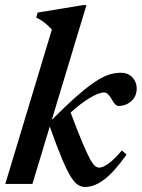

<svg xmlns="http://www.w3.org/2000/svg" viewBox="-20 -732 564 764"><path d="M324 -711.5 186 -255Q244 -313 286 -349.8Q328 -386.5 358.5 -406.8Q389 -427 413 -434.8Q437 -442.5 460 -442.5Q490 -442.5 507 -424Q524 -405.5 524 -380.5Q524 -348.5 502.5 -329.5Q481 -310.5 451.5 -310.5Q438.5 -310.5 424.5 -337Q410 -364 394 -364Q373.5 -364 336.5 -341.8Q299.5 -319.5 261 -284Q289 -209.5 307.5 -165.5Q326 -121.5 337.8 -100Q349.5 -78.5 358 -71.8Q366.5 -65 375 -65Q389.5 -65 412.2 -81.5Q435 -98 465 -133.5L483.5 -117Q436 -49.5 396.2 -18.8Q356.5 12 318.5 12Q303.5 12 290 3.5Q276.5 -5 261.2 -29.5Q246 -54 226 -102Q206 -150 178 -228.5L109 0H1L186.5 -614.5Q173 -629 159.2 -640.2Q145.5 -651.5 124 -662.5L130 -682L309 -711.5Z"/></svg>

Font: Newsreader Text SemiBold
Style: Italic
Weight: 600
Italic angle: -17°
Designer: Hugues Gentile
Foundry: Production Type
Version: Version 1.001